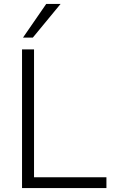

<svg xmlns="http://www.w3.org/2000/svg" viewBox="-20 -956 575 976"><path d="M92 0V-705H153V-55H521V0ZM97 -765 215 -936H288L147 -765Z"/></svg>

Font: Nunito Sans 12pt Light
Style: Regular
Weight: 300
Designer: Vernon Adams
Foundry: Vernon Adams
Version: Version 3.101;gftools[0.9.27]